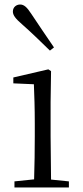

<svg xmlns="http://www.w3.org/2000/svg" viewBox="-20 -830 368 850"><path d="M219 -620C186 -669 151 -719 119 -768C99 -799 86 -810 69 -810C53 -810 37 -799 37 -779C37 -763 48 -748 77 -723C117 -688 159 -647 201 -606ZM130 0H285V-27L206 -35L204 -227V-378L206 -515L194 -523L39 -487V-461L130 -457C132 -407 134 -352 134 -285V-227C134 -173 133 -91 131 -36L44 -27V0Z"/></svg>

Font: Noto Serif SC Light
Style: Regular
Weight: 300
Designer: Ryoko NISHIZUKA 西塚涼子 (kana & ideographs); Frank Grießhammer (Latin, Greek & Cyrillic); Wenlong ZHANG 张文龙 (bopomofo); San
Foundry: Adobe
Version: Version 2.001;hotconv 1.1.0;makeotfexe 2.6.0